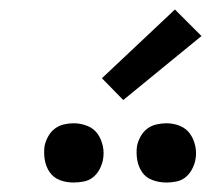

<svg xmlns="http://www.w3.org/2000/svg" viewBox="-20 -993 445 405"><path d="M331 -608Q316 -608 302 -613Q288 -618 280 -629.5Q272 -641 269.5 -655.5Q267 -670 269 -685Q271 -695 276.5 -705Q282 -715 290.5 -721.5Q299 -728 310 -730.5Q321 -733 331 -733Q346 -733 359.5 -727.5Q373 -722 381 -710.5Q389 -699 392 -684.5Q395 -670 392 -655Q390 -645 384.5 -635Q379 -625 370.5 -618.5Q362 -612 351.5 -610Q341 -608 331 -608ZM135 -608Q120 -608 106.5 -613Q93 -618 85 -629.5Q77 -641 74.5 -655.5Q72 -670 74 -685Q76 -695 81.5 -705Q87 -715 95.5 -721.5Q104 -728 114.5 -730.5Q125 -733 135 -733Q150 -733 164 -727.5Q178 -722 186 -710.5Q194 -699 197 -684.5Q200 -670 197 -655Q195 -645 189.5 -635Q184 -625 175.5 -618.5Q167 -612 156 -610Q145 -608 135 -608ZM240 -782 195 -828 349 -973 405 -917Z"/></svg>

Font: Iosevka QP
Style: Italic
Weight: 400
Italic angle: -9°
Designer: Belleve Invis
Foundry: Belleve Invis
Version: Version 20.0.0; ttfautohint (v1.8.4)